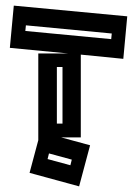

<svg xmlns="http://www.w3.org/2000/svg" viewBox="-20 -662 487 682"><path d="M261 0 85 -48 116 -164V-472H223L15 -492L29 -642L432 -604L418 -453L267 -468V-174H197L300 -146ZM70 -552 375 -523 377 -543 72 -572ZM182 -424V-223H202V-424ZM149 -97 230 -75 235 -95 154 -117Z"/></svg>

Font: Blaka Hollow
Style: Regular
Weight: 400
Designer: Mohamed Gaber
Foundry: Kief Type Foundry
Version: Version 1.003; ttfautohint (v1.8.4.7-5d5b)